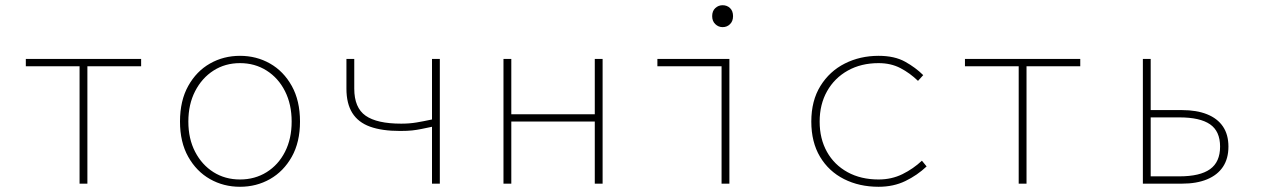

<svg xmlns="http://www.w3.org/2000/svg" viewBox="-20 -704 4840 736"><path d="M285 0V-450H79V-478H521V-450H315V0Z M900 12Q837 12 785 -17.5Q733 -47 701.5 -103Q670 -159 670 -238Q670 -318 701.5 -374.5Q733 -431 785 -460.5Q837 -490 900 -490Q963 -490 1015 -460.5Q1067 -431 1098.5 -374.5Q1130 -318 1130 -238Q1130 -159 1098.5 -103Q1067 -47 1015 -17.5Q963 12 900 12ZM900 -16Q957 -16 1002 -44Q1047 -72 1072.5 -122Q1098 -172 1098 -238Q1098 -304 1072.5 -354.5Q1047 -405 1002 -433.5Q957 -462 900 -462Q843 -462 798.5 -433.5Q754 -405 728 -354.5Q702 -304 702 -238Q702 -172 728 -122Q754 -72 798.5 -44Q843 -16 900 -16Z M1636 0V-218Q1612 -213 1595 -209.5Q1578 -206 1560 -204Q1542 -202 1514 -202Q1444 -202 1398.5 -218.5Q1353 -235 1330.5 -271Q1308 -307 1308 -364V-478H1338V-364Q1338 -291 1381.5 -260.5Q1425 -230 1518 -230Q1550 -230 1576.5 -234.5Q1603 -239 1636 -246V-478H1666V0Z M1910 0V-478H1940V-266H2260V-478H2290V0H2260V-238H1940V0Z M2746 0V-450H2500V-478H2776V0ZM2750 -600Q2734 -600 2722 -611.5Q2710 -623 2710 -642Q2710 -662 2722 -673Q2734 -684 2750 -684Q2767 -684 2778.5 -673Q2790 -662 2790 -642Q2790 -623 2778.5 -611.5Q2767 -600 2750 -600Z M3348 12Q3274 12 3215.5 -17.5Q3157 -47 3123.5 -103Q3090 -159 3090 -238Q3090 -318 3125 -374.5Q3160 -431 3218.5 -460.5Q3277 -490 3348 -490Q3409 -490 3449.5 -467.5Q3490 -445 3519 -416L3499 -394Q3468 -424 3431.5 -443Q3395 -462 3348 -462Q3281 -462 3230 -433.5Q3179 -405 3150.5 -354.5Q3122 -304 3122 -238Q3122 -172 3150 -122Q3178 -72 3229 -44Q3280 -16 3348 -16Q3398 -16 3439.5 -36.5Q3481 -57 3514 -88L3532 -66Q3496 -32 3450.5 -10Q3405 12 3348 12Z M3885 0V-450H3679V-478H4121V-450H3915V0Z M4361 0V-478H4391V-282H4511Q4567 -282 4607 -266Q4647 -250 4668 -219Q4689 -188 4689 -142Q4689 -96 4668 -64.5Q4647 -33 4607 -16.5Q4567 0 4511 0ZM4391 -28H4501Q4580 -28 4618.5 -55.5Q4657 -83 4657 -142Q4657 -201 4618.5 -227.5Q4580 -254 4501 -254H4391Z"/></svg>

Font: Source Code Pro ExtraLight
Style: Regular
Weight: 200
Monospace: yes
Designer: Paul D. Hunt, Teo Tuominen
Foundry: Adobe
Version: Version 1.026;hotconv 1.1.0;makeotfexe 2.6.0